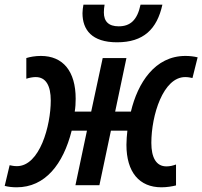

<svg xmlns="http://www.w3.org/2000/svg" viewBox="-47 -788 861 817"><path d="M451 -608C564 -608 621 -664 644 -768H551C537 -702 507 -676 458 -676C415 -676 395 -697 395 -735C395 -746 396 -756 398 -768H308C306 -758 304 -743 304 -732C304 -661 344 -608 451 -608ZM24 9C145 9 222 -89 258 -232H323L274 0H376L425 -232H495C493 -213 491 -192 491 -172C491 -55 546 9 640 9C664 9 686 5 702 1V-88C688 -83 676 -80 661 -80C618 -80 597 -117 597 -180C597 -297 647 -460 741 -460C753 -460 763 -458 772 -456L794 -544C778 -548 760 -550 742 -550C612 -550 539 -435 510 -313H443L491 -541H390L341 -313H271C274 -331 275 -350 275 -368C275 -485 221 -550 127 -550C103 -550 81 -546 65 -541V-453C78 -457 91 -460 105 -460C148 -460 169 -424 169 -360C169 -253 122 -81 25 -81C13 -81 3 -83 -6 -85L-27 3C-12 7 6 9 24 9Z"/></svg>

Font: Noto Sans Display SemiCondensed Medium
Style: Italic
Weight: 500
Width: 4
Italic angle: -12°
Designer: Monotype Design Team
Foundry: Monotype Imaging Inc.
Version: Version 1.900